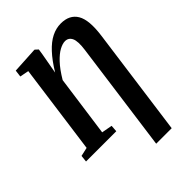

<svg xmlns="http://www.w3.org/2000/svg" viewBox="-278 -882 1252 1252"><g transform="rotate(-45 348.0 -256.0)"><path d="M405.5 241.5 509 -519Q519 -591.5 504.5 -621.8Q490 -652 457.5 -652Q435 -652 405 -636Q375 -620 340.2 -583.2Q305.5 -546.5 267.5 -483L209 -60L282.5 -46.5L279 0H0L5 -46.5L65.5 -60L150.5 -683L89 -695L95 -743L272 -753H278.5L299 -734L293 -695L267.5 -552.5Q310.5 -623 351.8 -667.2Q393 -711.5 434.5 -732.2Q476 -753 520 -753Q600 -753 634.2 -695.5Q668.5 -638 650.5 -507.5L548.5 241.5Z"/></g></svg>

Font: Merriweather 24pt SemiCondensed
Style: Bold Italic
Weight: 700
Width: 4
Italic angle: -7.8°
Designer: Eben Sorkin
Foundry: Eben Sorkin
Version: Version 2.101